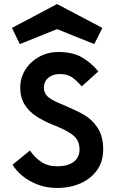

<svg xmlns="http://www.w3.org/2000/svg" viewBox="-20 -923 564 949"><path d="M263 6Q209 6 165.5 -11Q122 -28 90.5 -54Q59 -80 42 -109L128 -179Q152 -144 184.5 -122.5Q217 -101 263 -101Q315 -101 344 -123Q373 -145 373 -184Q373 -224 349 -247.5Q325 -271 271 -294L247 -304Q198 -323 160.5 -347.5Q123 -372 101.5 -406.5Q80 -441 80 -490Q80 -538 105 -578Q130 -618 173 -642Q216 -666 269 -666Q339 -666 385 -639.5Q431 -613 466 -570L384 -496Q357 -527 334.5 -542Q312 -557 276 -557Q240 -557 218.5 -538.5Q197 -520 197 -490Q197 -459 222 -440.5Q247 -422 292 -405Q324 -391 350 -379Q376 -367 396 -355Q436 -332 463 -290.5Q490 -249 490 -184Q490 -125 460 -82.5Q430 -40 378.5 -17Q327 6 263 6ZM262 -903 486 -785 446 -705 262 -779 78 -705 39 -785Z"/></svg>

Font: Lil Grotesk Bold
Style: Regular
Weight: 700
Designer: Bastien Sozeau
Foundry: NBR — Bastien Sozeau
Version: Version 4.002; ttfautohint (v1.8.4.7-5d5b)